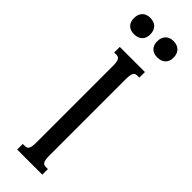

<svg xmlns="http://www.w3.org/2000/svg" viewBox="-306 -935 947 947"><g transform="rotate(45 167.5 -462.0)"><path d="M122.1 -624.5Q122.1 -640.6 120.4 -650.9Q118.7 -661.1 115.2 -666.7Q111.8 -672.4 106.7 -674.6Q101.6 -676.8 94.2 -676.8H79.6V-715.8H254.9V-676.8H240.7Q233.4 -676.8 228.3 -674.6Q223.1 -672.4 219.7 -666.7Q216.3 -661.1 214.6 -650.9Q212.9 -640.6 212.9 -624.5V-91.3Q212.9 -75.2 214.6 -64.9Q216.3 -54.7 219.7 -49.1Q223.1 -43.5 228.3 -41.3Q233.4 -39.1 240.7 -39.1H254.9V0H79.6V-39.1H94.2Q101.6 -39.1 106.7 -41.3Q111.8 -43.5 115.2 -49.1Q118.7 -54.7 120.4 -64.9Q122.1 -75.2 122.1 -91.3ZM28.3 -865.7Q28.3 -892.6 43.2 -908.2Q58.1 -923.8 84.5 -923.8Q111.8 -923.8 127.2 -908.2Q142.6 -892.6 142.6 -865.7Q142.6 -839.4 127.2 -824.5Q111.8 -809.6 84.5 -809.6Q58.1 -809.6 43.2 -824.5Q28.3 -839.4 28.3 -865.7ZM190.4 -865.7Q190.4 -892.6 205.3 -908.2Q220.2 -923.8 246.6 -923.8Q273.9 -923.8 289.3 -908.2Q304.7 -892.6 304.7 -865.7Q304.7 -839.4 289.3 -824.5Q273.9 -809.6 246.6 -809.6Q220.2 -809.6 205.3 -824.5Q190.4 -839.4 190.4 -865.7Z"/></g></svg>

Font: Arian AMU Serif
Style: Regular
Weight: 400
Designer: Ruben Hakobyan (Tarumian)
Foundry: Ruben Hakobyan (Tarumian)
Version: Version 1.002